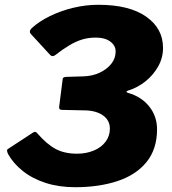

<svg xmlns="http://www.w3.org/2000/svg" viewBox="-20 -772 717 802"><path d="M109 -630Q99 -641 113 -655Q144 -683 189 -705Q234 -727 286 -739.5Q338 -752 391 -752Q520 -752 590.5 -702.5Q661 -653 661 -572Q661 -531 641 -495Q621 -459 588 -432.5Q555 -406 516 -394Q509 -392 508.5 -389Q508 -386 515 -384Q571 -368 603.5 -327Q636 -286 636 -232Q636 -149 592 -95Q548 -41 470.5 -15.5Q393 10 294 10Q226 10 170.5 -8Q115 -26 75.5 -57.5Q36 -89 14 -128Q6 -145 12 -149L116 -217Q123 -222 127.5 -221Q132 -220 135 -216Q175 -170 212 -150Q249 -130 302 -130Q340 -130 371.5 -143Q403 -156 421 -180Q439 -204 439 -235Q439 -258 426 -275Q413 -292 388.5 -301.5Q364 -311 332 -311L239 -313Q226 -313 227 -325L242 -443Q243 -451 260 -451L328 -453Q365 -454 395.5 -468Q426 -482 444.5 -505Q463 -528 463 -557Q463 -582 440.5 -598.5Q418 -615 381 -615Q348 -615 321.5 -606.5Q295 -598 268.5 -582Q242 -566 211 -542Q199 -533 190 -542L109 -630Z"/></svg>

Font: Libre Franklin Thin ExtraBold
Style: Italic
Weight: 800
Italic angle: -8°
Version: Version 2.000